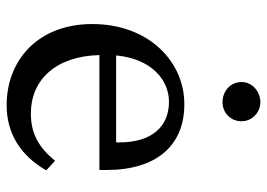

<svg xmlns="http://www.w3.org/2000/svg" viewBox="-130 -644 784 563"><g transform="rotate(90 261.5 -363.0)"><path d="M289 9C369 9 435 -29 480 -107L452 -133C411 -83 370 -62 313 -62C215 -62 145 -135 142 -263H479V-283C479 -431 407 -511 289 -512C164 -514 51 -410 51 -242C51 -84 156 9 289 9ZM143 -312C153 -416 215 -467 279 -467C353 -467 398 -415 398 -322V-312ZM221 -680C221 -646 249 -624 280 -624C310 -624 336 -646 336 -680C336 -711 310 -735 280 -735C249 -735 221 -711 221 -680Z"/></g></svg>

Font: TPK Tissa Web Quiz
Style: Regular
Weight: 400
Designer: Jacques Le Bailly, Suppakit Chalermlarp | Katatrad Co.,Ltd.
Foundry: Jacques Le Bailly, Cadson Demak Co.,Ltd.
Version: Version 5.000;Glyphs 3.1.2 (3151)